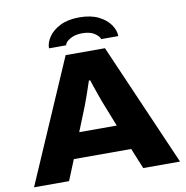

<svg xmlns="http://www.w3.org/2000/svg" viewBox="-93 -968 1026 1058"><g transform="rotate(-10 420.0 -439.5)"><path d="M226 -740Q226 -772 248 -804Q270 -836 313 -857.5Q356 -879 420 -879Q484 -879 527 -857.5Q570 -836 592 -804Q614 -772 614 -740H518Q515 -755 490 -772.5Q465 -790 420 -790Q380 -790 352.5 -774Q325 -758 322 -740ZM12 0 310 -687H530L829 0H623L576 -115H255L208 0ZM310 -256H520L464 -398Q459 -412 450 -436.5Q441 -461 432.5 -486.5Q424 -512 419 -527H412Q403 -499 389.5 -460.5Q376 -422 367 -398Z"/></g></svg>

Font: Archivo SemiExpanded ExtraBold
Style: Regular
Weight: 800
Width: 6
Designer: Hector Gatti
Foundry: Omnibus-Type
Version: Version 2.001; ttfautohint (v1.8.3)